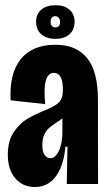

<svg xmlns="http://www.w3.org/2000/svg" viewBox="-20 -713 420 744"><path d="M10.3 -113.7Q10.3 -167 33.5 -201.3Q56.7 -235.7 87.3 -253.5Q118 -271.3 160.8 -288.2Q187.2 -299.5 200.6 -309.7Q214 -319.8 218.8 -332.6Q223.7 -345.3 223.7 -366.3Q223.7 -398.5 214.8 -414.6Q205.8 -430.7 188.8 -430.7Q166 -430.7 157.5 -400.3Q149 -370 155.3 -309.5L21.2 -324.2Q15.7 -428.3 60.4 -483.9Q105.2 -539.5 194.5 -539.5Q276.5 -539.5 318 -487.3Q359.5 -435.2 359.5 -327V-201.8Q359.7 -133.5 359.8 -99.9Q359.8 -66.3 360 0H238.7Q240.2 -72.7 241.5 -144.5H233.5Q228.8 -93.5 213.2 -58.6Q197.5 -23.7 172.7 -6Q147.8 11.7 115.3 11.7Q68.2 11.7 39.2 -22Q10.3 -55.7 10.3 -113.7ZM221.8 -199.3V-263L244.8 -279.5Q236.2 -266.7 225.3 -257.3Q214.5 -248 198.5 -238.2Q180 -225.5 169.3 -216.2Q158.7 -207 151.3 -190.9Q144 -174.8 144 -151.3Q144 -124.3 152.9 -112.2Q161.8 -100.2 175.2 -100.2Q189.8 -100.2 200.4 -115.1Q211 -130 216.4 -152.8Q221.8 -175.7 221.8 -199.3ZM119.8 -628.6Q119.8 -658.5 140.1 -675.7Q160.4 -692.8 195.2 -692.8Q229.2 -692.8 249.1 -675.7Q269 -658.5 269 -628.5Q269 -597.5 249.1 -580Q229.2 -562.5 195.3 -562.5Q160.5 -562.5 140.2 -580.1Q119.8 -597.7 119.8 -628.6ZM212.8 -626.8Q212.8 -637.6 207.6 -644Q202.3 -650.3 193.5 -650.3Q185.7 -650.3 180.8 -644.4Q176 -638.5 176 -627.7Q176 -617.7 181.2 -612.3Q186.5 -606.8 195.3 -606.8Q203.2 -606.8 208 -612.2Q212.8 -617.7 212.8 -626.8Z"/></svg>

Font: Bricolage Grotesque 96pt Condensed ExBd
Style: Regular
Weight: 800
Width: 3
Designer: Mathieu Triay
Foundry: Atelier Triay
Version: Version 1.001;Glyphs 3.2 (3207)